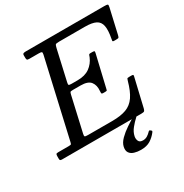

<svg xmlns="http://www.w3.org/2000/svg" viewBox="-253 -914 1232 1289"><g transform="rotate(-30 362.5 -270.0)"><path d="M470 209.5Q442 209.5 418.8 202.5Q395.5 195.5 383.8 178.8Q372 162 378 133.5Q384 105.5 410.5 79Q437 52.5 471.5 29.5Q506 6.5 536.5 -11.5Q557 -24 561.5 -16.5Q564 -12.5 559.8 -7Q555.5 -1.5 548 5.5Q526.5 25 504.8 51.5Q483 78 476.5 108.5Q472.5 127.5 479.8 144.2Q487 161 513 161Q531.5 161 546.5 151.8Q561.5 142.5 572.5 130.5Q581 120.5 587.5 127L593.5 132Q597.5 135.5 597 138Q596.5 140.5 592.5 146Q571.5 173.5 542.8 191.5Q514 209.5 470 209.5ZM246.5 -346 185.5 -78Q182 -62.5 186 -58.8Q190 -55 210 -55H398Q464 -55 506.5 -70.8Q549 -86.5 576.2 -126Q603.5 -165.5 623 -236Q626 -246.5 628.2 -250.8Q630.5 -255 645 -255H660Q671.5 -255 674.2 -252.8Q677 -250.5 675 -242L623.5 -23Q620 -8.5 614.8 -4.2Q609.5 0 591 0H-22Q-31 0 -35.5 -2.5Q-40 -5 -40 -15V-32Q-40 -46.5 -37 -50.8Q-34 -55 -20 -55H59Q76.5 -55 79.2 -58.5Q82 -62 85 -76L221 -672.5Q224.5 -688 219.8 -691.5Q215 -695 196 -695H124Q110 -695 107 -699.5Q104 -704 104 -718V-734Q104 -745 111.2 -747.5Q118.5 -750 128 -750H736Q758 -750 762.8 -746.8Q767.5 -743.5 763.5 -726L720 -536Q716.5 -522 713.5 -518.5Q710.5 -515 693 -515H678.5Q666 -515 667 -521.8Q668 -528.5 669.5 -537Q681 -597 674.2 -631.5Q667.5 -666 639 -680.5Q610.5 -695 555 -695H355Q330.5 -695 326.8 -689.5Q323 -684 318.5 -665L265.5 -431Q262 -416 265.2 -412Q268.5 -408 288 -408H333Q391 -408 426.8 -433.8Q462.5 -459.5 480 -501Q483.5 -509.5 485.5 -516.2Q487.5 -523 499.5 -523H515Q528.5 -523 529.8 -519Q531 -515 528.5 -504L472.5 -266Q470.5 -256.5 469 -252.2Q467.5 -248 455 -248H439Q426.5 -248 426.5 -256Q426.5 -264 427 -273Q431 -314 410.5 -341Q390 -368 333 -368H275Q256.5 -368 253.2 -364.5Q250 -361 246.5 -346Z"/></g></svg>

Font: Besley*
Style: Italic
Weight: 400
Italic angle: -13°
Designer: Owen Earl
Foundry: indestructible type*
Version: Version 2.000; ttfautohint (v1.8.3)